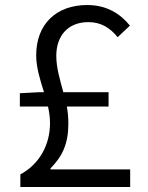

<svg xmlns="http://www.w3.org/2000/svg" viewBox="-20 -744 589 764"><path d="M59 -320H171C176 -298 179 -276 179 -254C179 -170 139 -92 61 -50V0H498V-70H181V-74C228 -122 252 -171 252 -253C252 -276 250 -299 246 -320H412V-377H232C219 -426 204 -473 204 -522C204 -600 249 -656 332 -656C384 -656 420 -631 448 -596L497 -642C459 -689 405 -724 327 -724C204 -724 124 -648 124 -524C124 -474 140 -426 155 -377H134L59 -373Z"/></svg>

Font: ChiuKong Gothic CL Normal
Style: Regular
Weight: 350
Designer: Ryoko NISHIZUKA 西塚涼子 (kana, bopomofo & ideographs); Paul D. Hunt (Latin, Greek & Cyrillic); Sandoll Communications 산돌커뮤니
Foundry: Adobe
Version: Version 1.300